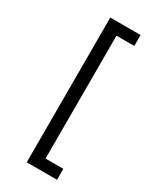

<svg xmlns="http://www.w3.org/2000/svg" viewBox="-231 -861 878 1065"><g transform="rotate(30 207.5 -328.5)"><path d="M140 -792H334V-722H220V65H334V135H140Z"/></g></svg>

Font: hexlkorean05
Style: Book
Weight: 400
Designer: Jelle Bosma - Monotype Design Team
Foundry: Monotype Imaging Inc.
Version: Version 2.003